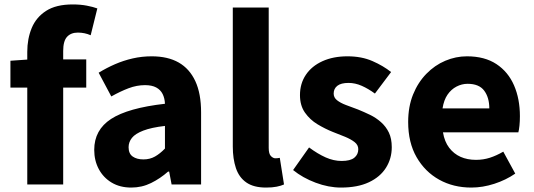

<svg xmlns="http://www.w3.org/2000/svg" viewBox="-20 -832 2407 866"><path d="M103 0V-598Q103 -657 123 -705.5Q143 -754 188 -783Q233 -812 308 -812Q343 -812 371.5 -806.5Q400 -801 419 -794L389 -673Q362 -685 331 -685Q300 -685 282.5 -666Q265 -647 265 -602V0ZM27 -437V-558L113 -564H369V-437Z M572 14Q521 14 483.5 -8.5Q446 -31 425.5 -69.5Q405 -108 405 -156Q405 -246 481 -295.5Q557 -345 724 -364Q723 -389 713.5 -408Q704 -427 684.5 -437.5Q665 -448 634 -448Q597 -448 560 -434Q523 -420 482 -397L425 -504Q461 -526 499 -542.5Q537 -559 578.5 -568.5Q620 -578 664 -578Q737 -578 786 -550Q835 -522 861 -466Q887 -410 887 -325V0H754L743 -58H738Q703 -27 661.5 -6.5Q620 14 572 14ZM627 -113Q656 -113 679 -126Q702 -139 724 -162V-264Q663 -257 626.5 -243Q590 -229 575 -210Q560 -191 560 -168Q560 -139 578.5 -126Q597 -113 627 -113Z M1180 14Q1124 14 1091 -9Q1058 -32 1044 -74Q1030 -116 1030 -171V-798H1192V-165Q1192 -138 1202 -128Q1212 -118 1222 -118Q1227 -118 1231 -118.5Q1235 -119 1242 -120L1261 0Q1248 6 1228 10Q1208 14 1180 14Z M1518 14Q1462 14 1403.5 -8Q1345 -30 1302 -65L1374 -167Q1413 -138 1449 -122Q1485 -106 1521 -106Q1560 -106 1578 -120.5Q1596 -135 1596 -159Q1596 -178 1579.5 -191Q1563 -204 1536.5 -215Q1510 -226 1481 -237Q1446 -251 1412 -271.5Q1378 -292 1355.5 -324Q1333 -356 1333 -403Q1333 -455 1359.5 -494.5Q1386 -534 1434.5 -556Q1483 -578 1547 -578Q1611 -578 1660 -556.5Q1709 -535 1744 -507L1671 -410Q1641 -432 1611.5 -445Q1582 -458 1552 -458Q1518 -458 1501.5 -445Q1485 -432 1485 -410Q1485 -392 1500 -380Q1515 -368 1540 -358.5Q1565 -349 1595 -338Q1622 -327 1649 -314Q1676 -301 1698.5 -281Q1721 -261 1734 -234Q1747 -207 1747 -168Q1747 -117 1721 -75.5Q1695 -34 1644 -10Q1593 14 1518 14Z M2106 14Q2025 14 1961 -21.5Q1897 -57 1859 -123Q1821 -189 1821 -282Q1821 -351 1843 -405.5Q1865 -460 1903 -499Q1941 -538 1988.5 -558Q2036 -578 2086 -578Q2166 -578 2219 -543Q2272 -508 2298.5 -447Q2325 -386 2325 -308Q2325 -285 2323 -265.5Q2321 -246 2318 -235H1978Q1985 -193 2006 -165.5Q2027 -138 2057.5 -124.5Q2088 -111 2127 -111Q2160 -111 2189.5 -120.5Q2219 -130 2250 -148L2304 -49Q2262 -20 2209.5 -3Q2157 14 2106 14ZM1976 -343H2187Q2187 -392 2164 -423Q2141 -454 2089 -454Q2063 -454 2039 -441.5Q2015 -429 1998.5 -405Q1982 -381 1976 -343Z"/></svg>

Font: Noto Sans JP ExtraBold
Style: Regular
Weight: 800
Designer: Ryoko NISHIZUKA  (kana, bopomofo & ideographs); Paul D. Hunt (Latin, Greek & Cyrillic); Sandoll Communications , Soo-you
Foundry: Adobe
Version: Version 2.004-H2;hotconv 1.0.118;makeotfexe 2.5.65603